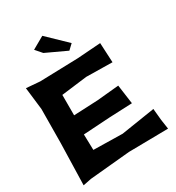

<svg xmlns="http://www.w3.org/2000/svg" viewBox="-213 -1012 1072 1170"><g transform="rotate(-30 323.0 -426.5)"><path d="M179.7 -835 218.8 -790 363.3 -722.7 398.4 -755.9 265.6 -883.8ZM116.2 -649.4 19.5 -657.2 38.1 -500 36.1 -260.7 28.3 31.2 86.9 19.5 369.1 -6.8 646.5 -10.7 636.7 -77.1 628.9 -159.2 391.6 -122.1 187.5 -126 184.6 -236.3 372.1 -248 533.2 -254.9 514.6 -389.6 361.3 -375 191.4 -367.2V-510.7L372.1 -533.2L555.7 -530.3L548.8 -668.9L384.8 -657.2Z"/></g></svg>

Font: MaokenAssortedSans-Lite
Style: Lite
Weight: 400
Version: Version 1.400